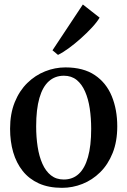

<svg xmlns="http://www.w3.org/2000/svg" viewBox="-20 -846 581 876"><path d="M26 -258.5Q26 -327 47.2 -379.5Q68.5 -432 104.5 -467.2Q140.5 -502.5 185.8 -520.5Q231 -538.5 278.5 -538.5Q360.5 -538.5 412.8 -503.2Q465 -468 490 -407Q515 -346 515 -269.5Q515 -200.5 494 -148Q473 -95.5 437 -60Q401 -24.5 356 -6.8Q311 11 263 11Q202 11 157.2 -9.2Q112.5 -29.5 83.5 -66Q54.5 -102.5 40.2 -151.5Q26 -200.5 26 -258.5ZM271 -27Q311.5 -27 339.2 -52.5Q367 -78 381.5 -129.5Q396 -181 396 -258Q396 -307 389.5 -350.8Q383 -394.5 368.2 -428.2Q353.5 -462 329.8 -481.2Q306 -500.5 271.5 -500.5Q231 -500.5 202.8 -475.2Q174.5 -450 159.8 -398.8Q145 -347.5 145 -269.5Q145 -220 151.8 -176.2Q158.5 -132.5 173.5 -98.8Q188.5 -65 212.5 -46Q236.5 -27 271 -27ZM244 -596 219.5 -616.5 358 -825.5 434.5 -765.5Q422 -744.5 399 -719.8Q376 -695 348.5 -670.5Q321 -646 294 -626.2Q267 -606.5 245.5 -596Z"/></svg>

Font: Merriweather 96pt Medium
Style: Regular
Weight: 500
Version: Version 2.100